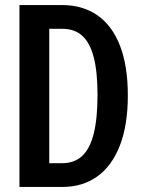

<svg xmlns="http://www.w3.org/2000/svg" viewBox="-20 -740 559 760"><path d="M125 0V-94H226Q274 -94 305 -122.5Q336 -151 351 -211Q366 -271 366 -364Q366 -456 351 -513.5Q336 -571 305.5 -598.5Q275 -626 226 -626H131V-720H226Q307 -720 365.5 -679.5Q424 -639 455 -559Q486 -479 486 -362Q486 -245 454.5 -164Q423 -83 365 -41.5Q307 0 227 0ZM57 0V-720H175V0Z"/></svg>

Font: Instrument Sans Condensed SemiBold
Style: Regular
Weight: 600
Width: 3
Designer: Rodrigo Fuenzalida
Foundry: fragTYPE
Version: Version 1.000;gftools[0.9.28]